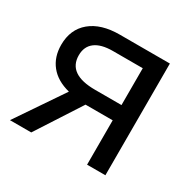

<svg xmlns="http://www.w3.org/2000/svg" viewBox="-124 -667 807 798"><g transform="rotate(30 279.5 -268.0)"><path d="M118.2 0H16.1L168.9 -225.1Q107.4 -240.7 75.7 -280.3Q43.9 -319.8 43.9 -377.9Q43.9 -452.1 94.2 -494.1Q144.5 -536.1 233.9 -536.1H474.1V0H386.2V-212.9H255.9ZM128.9 -377Q128.9 -286.1 259.8 -286.1H386.2V-462.9H243.2Q187 -462.9 158 -440.9Q128.9 -418.9 128.9 -377Z"/></g></svg>

Font: Noto Sans Southeast Asian
Style: Regular
Weight: 400
Designer: Monotype Design Team
Foundry: Monotype Imaging Inc.
Version: Version 1.06 uh; ttfautohint (v1.4.1)